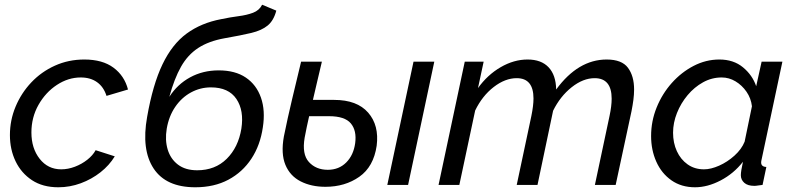

<svg xmlns="http://www.w3.org/2000/svg" viewBox="-20 -783 3361 813"><path d="M227 10Q161 10 115.5 -20Q70 -50 46 -100Q22 -150 22 -211Q22 -274 46 -331.5Q70 -389 112.5 -434Q155 -479 212.5 -505Q270 -531 337 -531Q414 -531 460.5 -496.5Q507 -462 522 -404L431 -377Q419 -415 391 -435Q363 -455 322 -455Q269 -455 221 -423.5Q173 -392 143 -339Q113 -286 113 -222Q113 -155 148 -110.5Q183 -66 239 -66Q268 -66 297 -77Q326 -88 349.5 -106.5Q373 -125 385 -147L466 -121Q443 -83 405.5 -53.5Q368 -24 322 -7Q276 10 227 10Z M807 10Q683 10 630.5 -69.5Q578 -149 603 -288Q627 -425 668 -510.5Q709 -596 770.5 -641Q832 -686 917 -702Q955 -710 990 -714.5Q1025 -719 1051.5 -729Q1078 -739 1090 -763L1150 -738Q1139 -696 1113.5 -675Q1088 -654 1044 -643.5Q1000 -633 931 -621Q864 -609 819.5 -580Q775 -551 746.5 -500.5Q718 -450 697 -373Q731 -426 785 -455.5Q839 -485 906 -485Q976 -485 1021 -454.5Q1066 -424 1085 -369.5Q1104 -315 1093 -244Q1082 -168 1044.5 -111Q1007 -54 947 -22Q887 10 807 10ZM815 -62Q891 -62 940 -110.5Q989 -159 1002 -238Q1014 -315 981 -364Q948 -413 873 -413Q828 -413 788.5 -391.5Q749 -370 722 -330.5Q695 -291 686 -238Q678 -190 690 -150Q702 -110 733.5 -86Q765 -62 815 -62Z M1358 8Q1298 8 1253 -15Q1208 -38 1188.5 -85Q1169 -132 1182 -205Q1198 -284 1217 -363.5Q1236 -443 1255 -522H1343Q1334 -482 1324 -441.5Q1314 -401 1305 -360H1395Q1492 -360 1539 -306Q1586 -252 1575 -166Q1562 -77 1501.5 -34.5Q1441 8 1358 8ZM1731 -522H1819L1708 0H1620ZM1270 -200Q1258 -130 1288 -97Q1318 -64 1368 -64Q1415 -64 1446 -95Q1477 -126 1484 -177Q1491 -230 1465.5 -260.5Q1440 -291 1373 -291H1289Q1284 -268 1279 -245.5Q1274 -223 1270 -200Z M1948 -522H2028L2004 -410Q2044 -466 2100 -498.5Q2156 -531 2214 -531Q2272 -531 2303 -498Q2334 -465 2335 -404Q2428 -531 2549 -531Q2613 -531 2639 -496Q2665 -461 2665 -404Q2665 -383 2662 -360Q2659 -337 2654 -312L2587 0H2499L2561 -292Q2570 -334 2570 -365Q2570 -452 2498 -452Q2449 -452 2400.5 -413.5Q2352 -375 2322 -314L2256 0H2168L2230 -292Q2239 -336 2239 -366Q2239 -452 2168 -452Q2119 -452 2070.5 -414.5Q2022 -377 1992 -315L1925 0H1837Z M2923 10Q2865 10 2823 -19.5Q2781 -49 2759 -98.5Q2737 -148 2737 -207Q2737 -270 2760.5 -328Q2784 -386 2824.5 -431.5Q2865 -477 2917 -504Q2969 -531 3026 -531Q3086 -531 3126 -498Q3166 -465 3182 -418L3205 -522H3293L3205 -108Q3204 -104 3203.5 -101Q3203 -98 3203 -95Q3203 -77 3225 -76L3209 0Q3198 1 3189.5 2.5Q3181 4 3174 4Q3146 4 3131.5 -9Q3117 -22 3117 -41Q3117 -58 3126 -98Q3087 -48 3031.5 -19Q2976 10 2923 10ZM2961 -66Q2990 -66 3025 -81.5Q3060 -97 3090 -124Q3120 -151 3133 -183L3164 -333Q3160 -367 3141 -394.5Q3122 -422 3094.5 -438.5Q3067 -455 3036 -455Q2994 -455 2957 -434.5Q2920 -414 2891.5 -380Q2863 -346 2846.5 -304.5Q2830 -263 2830 -221Q2830 -178 2846 -143Q2862 -108 2891.5 -87Q2921 -66 2961 -66Z"/></svg>

Font: Raleway Medium
Style: Italic
Weight: 500
Italic angle: -12°
Designer: Matt McInerney, Pablo Impallari, Rodrigo Fuenzalida
Foundry: Matt McInerney, Pablo Impallari, Rodrigo Fuenzalida
Version: Version 4.026